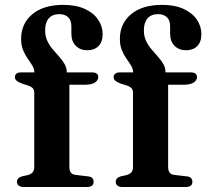

<svg xmlns="http://www.w3.org/2000/svg" viewBox="-20 -748 830 768"><path d="M257.5 -80.5Q257.5 -66 263.2 -58Q269 -50 281.5 -48.5L332.5 -42.5Q344 -41.5 349.2 -35.5Q354.5 -29.5 354.5 -21Q354.5 0 328 0H74Q62 0 55 -5.5Q48 -11 48 -20Q48 -29 53.2 -34.5Q58.5 -40 69.5 -43L90.5 -47.5Q104.5 -51.5 110.8 -59Q117 -66.5 117 -79.5V-377.5Q117 -387.5 112 -394Q107 -400.5 93.5 -405.5L68 -413.5Q51.5 -420 45.5 -426Q39.5 -432 39.5 -439.5Q39.5 -448 45.8 -453.2Q52 -458.5 65 -458.5H147.5L117.5 -441.5V-457.5Q117.5 -472 109.5 -485.2Q101.5 -498.5 91 -513.2Q80.5 -528 72.5 -547.2Q64.5 -566.5 64.5 -592.5Q64.5 -653.5 109.2 -691Q154 -728.5 233 -728.5Q284 -728.5 319 -712.5Q354 -696.5 372.2 -669.8Q390.5 -643 390.5 -612Q390.5 -580 373.8 -563.5Q357 -547 330 -547Q300.5 -547 283 -565Q265.5 -583 265.5 -613V-643Q265.5 -667 252.5 -679.2Q239.5 -691.5 216.5 -691.5Q189 -691 174.8 -674.2Q160.5 -657.5 160.5 -626.5Q160.5 -603.5 169 -585Q177.5 -566.5 190.8 -551Q204 -535.5 217 -521Q230 -506.5 238.5 -491.5Q247 -476.5 247 -459.5V-436.5L231 -458.5H348Q360 -458.5 366.5 -453.8Q373 -449 373 -440Q373 -427 360 -418Q347 -409 318 -409H257.5ZM652.5 -80.5Q652.5 -66 658.2 -58Q664 -50 676.5 -48.5L727.5 -42.5Q739 -41.5 744.2 -35.5Q749.5 -29.5 749.5 -21Q749.5 0 723 0H469Q457 0 450 -5.5Q443 -11 443 -20Q443 -29 448.2 -34.5Q453.5 -40 464.5 -43L485.5 -47.5Q499.5 -51.5 505.8 -59Q512 -66.5 512 -79.5V-377.5Q512 -387.5 507 -394Q502 -400.5 488.5 -405.5L463 -413.5Q446.5 -420 440.5 -426Q434.5 -432 434.5 -439.5Q434.5 -448 440.8 -453.2Q447 -458.5 460 -458.5H542.5L512.5 -441.5V-457.5Q512.5 -472 504.5 -485.2Q496.5 -498.5 486 -513.2Q475.5 -528 467.5 -547.2Q459.5 -566.5 459.5 -592.5Q459.5 -653.5 504.2 -691Q549 -728.5 628 -728.5Q679 -728.5 714 -712.5Q749 -696.5 767.2 -669.8Q785.5 -643 785.5 -612Q785.5 -580 768.8 -563.5Q752 -547 725 -547Q695.5 -547 678 -565Q660.5 -583 660.5 -613V-643Q660.5 -667 647.5 -679.2Q634.5 -691.5 611.5 -691.5Q584 -691 569.8 -674.2Q555.5 -657.5 555.5 -626.5Q555.5 -603.5 564 -585Q572.5 -566.5 585.8 -551Q599 -535.5 612 -521Q625 -506.5 633.5 -491.5Q642 -476.5 642 -459.5V-436.5L626 -458.5H743Q755 -458.5 761.5 -453.8Q768 -449 768 -440Q768 -427 755 -418Q742 -409 713 -409H652.5Z"/></svg>

Font: Fraunces SemiBold
Style: Regular
Weight: 600
Version: Version 1.000;[b76b70a41]